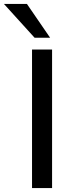

<svg xmlns="http://www.w3.org/2000/svg" viewBox="-58 -957 390 977"><path d="M105 0V-705H207V0ZM118 -765 -38 -937H79L197 -765Z"/></svg>

Font: Nunito Sans 7pt Medium
Style: Regular
Weight: 500
Designer: Vernon Adams
Foundry: Vernon Adams
Version: Version 3.101;gftools[0.9.27]